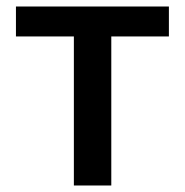

<svg xmlns="http://www.w3.org/2000/svg" viewBox="-20 -570 568 590"><path d="M207 0H322V-458H499V-550H29V-458H207Z"/></svg>

Font: DAIFUKU Sans JP Medium
Style: Regular
Weight: 500
Designer: Original font ‘Source Han Sans JP’ : Ryoko NISHIZUKA  (kana, bopomofo & ideographs); Paul D. Hunt (Latin, Greek & Cyrill
Foundry: Daifuku
Version: Version 1.000